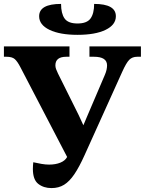

<svg xmlns="http://www.w3.org/2000/svg" viewBox="-20 -951 740 981"><path d="M243 10Q203 10 175.5 -11.5Q148 -33 148 -88Q148 -96 148.5 -104.5Q149 -113 150 -122Q172 -117 192.5 -113.5Q213 -110 231 -110Q264 -110 288.5 -120Q313 -130 323 -149L84 -608Q69 -637 55.5 -649Q42 -661 13 -661H0V-714H335V-661H319Q263 -661 263 -617Q263 -608 266.5 -598Q270 -588 276 -576L382 -363Q395 -335 406 -311Q414 -331 425 -356L516 -569Q522 -583 524.5 -595Q527 -607 527 -617Q527 -661 460 -661H437V-714H700V-661H681Q656 -661 640.5 -645.5Q625 -630 604 -583L412 -158Q385 -98 360 -61Q335 -24 307.5 -7Q280 10 243 10ZM376 -773Q286 -773 233 -798.5Q180 -824 180 -868Q180 -931 292 -931Q292 -882 310 -856.5Q328 -831 376 -831Q424 -831 442.5 -856.5Q461 -882 461 -931Q572 -931 572 -868Q572 -824 519.5 -798.5Q467 -773 376 -773Z"/></svg>

Font: Noto Serif
Style: Bold
Weight: 700
Designer: Monotype Design Team
Foundry: Monotype Imaging Inc.
Version: Version 2.014